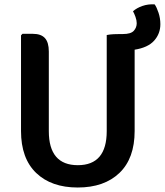

<svg xmlns="http://www.w3.org/2000/svg" viewBox="-20 -843 752 877"><path d="M76 -244.5V-681.5L82.5 -688.5H130Q167.5 -688.5 185.2 -669Q203 -649.5 203 -607.5V-244Q203 -88.5 335.5 -88.5Q467.5 -88.5 467.5 -244V-683Q482.5 -686 499.2 -686.8Q516 -687.5 529.5 -687.5H541.5Q577.5 -687.5 591 -702.2Q604.5 -717 604.5 -737Q604.5 -750 598.8 -766Q593 -782 587.5 -791.5Q604 -806.5 630.5 -815.8Q657 -825 686.5 -823Q696 -809.5 704.2 -784.5Q712.5 -759.5 712.5 -732.5Q712.5 -689 684 -657.2Q655.5 -625.5 595 -616V-244.5Q595 -119.5 525.5 -53Q456 13.5 335 13.5Q214.5 13.5 145.2 -53Q76 -119.5 76 -244.5Z"/></svg>

Font: Signika Negative SC SemiBold
Style: Regular
Weight: 600
Designer: Anna Giedryś
Foundry: Anna Giedryś
Version: Version 2.000; ttfautohint (v1.8.3) -l 8 -r 50 -G 200 -x 9 -